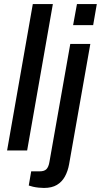

<svg xmlns="http://www.w3.org/2000/svg" viewBox="-20 -743 498 948"><path d="M15 0 142 -723H241L114 0ZM341 -619 360 -723H458L440 -619ZM197 185Q186 185 171 183.5Q156 182 143 179Q130 176 122 173L134 103H176Q199 103 209.5 92Q220 81 224 57L327 -526H426L321 69Q315 102 300.5 128.5Q286 155 261 170Q236 185 197 185Z"/></svg>

Font: Archivo SemiCondensed Medium
Style: Italic
Weight: 500
Width: 4
Italic angle: -10°
Designer: Hector Gatti
Foundry: Omnibus-Type
Version: Version 2.001